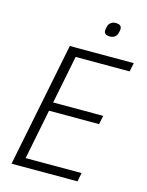

<svg xmlns="http://www.w3.org/2000/svg" viewBox="-130 -962 797 1041"><g transform="rotate(15 269.0 -441.5)"><path d="M39 0 179 -698H538L528 -649H225L171 -379H452L442 -330H161L105 -49H419L409 0ZM375 -804Q342 -804 342 -829Q342 -837 347 -855Q350 -866 360.5 -874.5Q371 -883 388 -883Q421 -883 421 -858Q421 -850 416 -832Q413 -821 402.5 -812.5Q392 -804 375 -804Z"/></g></svg>

Font: IBM Plex Sans Cond Light
Style: Italic
Weight: 300
Width: 3
Italic angle: -11°
Designer: Mike Abbink, Paul van der Laan, Pieter van Rosmalen
Foundry: Bold Monday
Version: Version 1.3